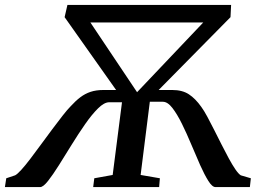

<svg xmlns="http://www.w3.org/2000/svg" viewBox="-53 -763 1080 783"><path d="M-33 0 -27.5 -36 8.5 -48Q17 -52 33.5 -70Q50 -88 70.8 -115.5Q91.5 -143 114.5 -174.2Q137.5 -205.5 160.2 -236Q183 -266.5 202.5 -291.5Q222 -316.5 235.5 -330Q255.5 -352 274.8 -366.5Q294 -381 316.5 -388.5Q339 -396 369 -396H420.5L210.5 -693L222 -743H889.5L887 -693L594 -396H649.5Q690.5 -396 717.2 -378.5Q744 -361 768 -327Q779 -312 792.5 -287Q806 -262 820.8 -232.5Q835.5 -203 850.8 -173Q866 -143 880.2 -116.8Q894.5 -90.5 907 -72.2Q919.5 -54 929 -48L970 -36L966 0H826Q812.5 0 796.8 -25Q781 -50 763.2 -89.8Q745.5 -129.5 727 -174Q708.5 -218.5 689 -258Q669.5 -297.5 650 -322.8Q630.5 -348 611 -348H558L520.5 -49.5L599 -36L596 0H327L331.5 -36L406.5 -49.5L444.5 -346H392.5Q372 -346 346.8 -321Q321.5 -296 294 -256.5Q266.5 -217 239.2 -172.8Q212 -128.5 187.2 -89.2Q162.5 -50 142.8 -25Q123 0 110.5 0ZM506 -387 776 -671.5H315.5Z"/></svg>

Font: Merriweather 48pt Medium
Style: Italic
Weight: 500
Italic angle: -7.8°
Version: Version 2.101